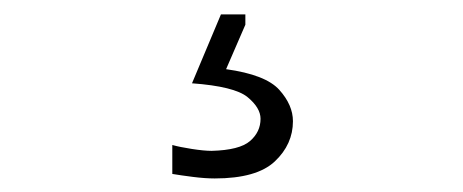

<svg xmlns="http://www.w3.org/2000/svg" viewBox="-20 -35 656 272"><path d="M284.2 217.8Q270.5 217.8 253.2 215.6Q235.8 213.4 224.1 211.4V170.4Q234.4 173.3 251.7 176Q269 178.7 279.8 178.7Q319.3 177.7 334.2 164.8Q349.1 151.9 349.1 133.3Q349.1 117.7 330.6 102.5Q312 87.4 252 83L293 -14.6H327.6V0L300.3 63Q356.4 70.8 375.7 92.3Q395 113.8 395 136.7Q395 169.4 369.4 193.6Q343.8 217.8 284.2 217.8Z"/></svg>

Font: Pinar-DS2-FD Light
Style: Regular
Weight: 300
Designer: Amin Abedi
Version: Version 2.000